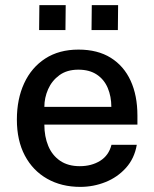

<svg xmlns="http://www.w3.org/2000/svg" viewBox="-20 -721 604 751"><path d="M153.5 -233.5Q153.5 -187 168.8 -150.2Q184 -113.5 215 -92.2Q246 -71 292 -71Q338 -71 371.8 -92Q405.5 -113 416 -154.5H515Q506 -101.5 472.8 -64.5Q439.5 -27.5 392.5 -8.8Q345.5 10 294 10Q220.5 10 164.5 -21.8Q108.5 -53.5 77.2 -112.5Q46 -171.5 46 -253Q46 -333.5 74.5 -395.2Q103 -457 157 -492Q211 -527 287 -527Q362 -527 413.2 -495Q464.5 -463 491 -405.2Q517.5 -347.5 517.5 -269V-233.5ZM153.5 -303H415.5Q415.5 -343.5 401.5 -376.8Q387.5 -410 358.8 -429.2Q330 -448.5 286.5 -448.5Q242 -448.5 212.5 -427Q183 -405.5 168.2 -372Q153.5 -338.5 153.5 -303ZM338 -603.5 339 -701H442L441 -603.5ZM133 -603.5 134 -701H237L236 -603.5Z"/></svg>

Font: Public Sans Medium
Style: Regular
Weight: 500
Designer: The Public Sans Project Authors: Dan O. Williams and USWDS (Libre Franklin designed by Pablo Impallari and Rodrigo Fuenz
Version: Version 1.007